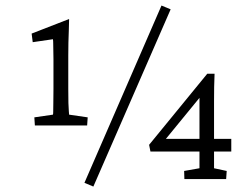

<svg xmlns="http://www.w3.org/2000/svg" viewBox="-20 -649 905 696"><path d="M227.5 -326.2Q227.5 -294.9 228 -275.4Q228.5 -255.9 229.5 -246.1Q230.5 -236.3 230.5 -233.4L297.9 -223.6L295.9 -194.3H106.4L104.5 -223.6L171.9 -233.4Q172.9 -235.4 172.9 -245.6Q172.9 -255.9 173.3 -275.4Q173.8 -294.9 173.8 -326.2V-434.6Q173.8 -451.2 173.3 -465.3Q172.9 -479.5 172.9 -490.2Q172.9 -501 171.9 -506.8L98.6 -496.1L94.7 -527.3L230.5 -580.1Q230.5 -562.5 229.5 -540.5Q228.5 -518.6 228 -494.6Q227.5 -470.7 227.5 -447.3ZM286.1 13.7 565.4 -628.9 598.6 -615.2 318.4 27.3ZM755.9 -39.1 801.8 -29.3 799.8 0H648.4L647.5 -29.3L703.1 -39.1V-313.5L714.8 -308.6L569.3 -130.9L573.2 -145.5H818.4V-99.6H525.4L520.5 -124L731.4 -381.8H757.8Q756.8 -358.4 756.3 -333.5Q755.9 -308.6 755.9 -283.2Z"/></svg>

Font: Crimson Pro ExtraLight
Style: Regular
Weight: 250
Designer: Jacques Le Bailly
Foundry: Baron von Fonthausen
Version: Version 1.003